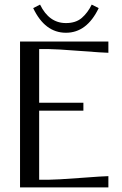

<svg xmlns="http://www.w3.org/2000/svg" viewBox="-20 -813 531 833"><path d="M124 -777.8 153.8 -793Q192.9 -712.9 266.1 -712.9Q309.1 -712.9 335 -735.4Q360.8 -757.8 377.9 -793L408.2 -777.8Q356.9 -670.9 266.1 -670.9Q174.8 -670.9 124 -777.8ZM66.9 -632.8H450.2V-584Q431.6 -584 327.4 -592Q223.1 -600.1 190.9 -600.1H149.9V-367.2H341.8V-333H149.9V-33.2H190.9Q223.1 -33.2 327.4 -41Q431.6 -48.8 450.2 -48.8V0H66.9Z"/></svg>

Font: Resagokr
Style: Regular
Weight: 500
Designer: gluk
Foundry: gluk
Version: Version 0.95